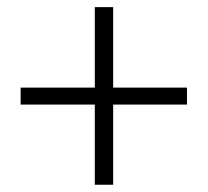

<svg xmlns="http://www.w3.org/2000/svg" viewBox="-20 -631 574 531"><path d="M242.2 -120.1V-341.8H37.1V-388.7H242.2V-611.3H293V-388.7H497.1V-341.8H293V-120.1Z"/></svg>

Font: Bpmf Zihi Sans Light
Style: Light
Weight: 300
Foundry: But Ko
Version: Version 1.320